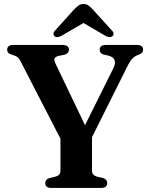

<svg xmlns="http://www.w3.org/2000/svg" viewBox="-20 -920 730 940"><path d="M418 -223.5 296 -202 83.5 -614.5Q75.5 -631 68.8 -637.5Q62 -644 51 -648L35.5 -653Q24 -656.5 19.5 -662.8Q15 -669 15 -677Q15 -688 22.8 -694Q30.5 -700 46 -700H285.5Q301.5 -700 309.5 -694Q317.5 -688 317.5 -677Q317.5 -658 293.5 -651.5L269.5 -647Q251 -642.5 247.2 -634.2Q243.5 -626 252 -608L415 -268L363.5 -241L535.5 -587Q546.5 -609.5 541.2 -625Q536 -640.5 512 -647.5L486.5 -653Q478 -655.5 473 -661.5Q468 -667.5 468 -677Q468 -688 475.5 -694Q483 -700 498.5 -700H650Q665.5 -700 673 -694Q680.5 -688 680.5 -677Q680.5 -668.5 676.2 -663Q672 -657.5 661 -653L653 -650Q643 -646 634.5 -639.2Q626 -632.5 617.2 -619.2Q608.5 -606 597 -582ZM276 -256H430.5V-83.5Q430.5 -72.5 437 -65.5Q443.5 -58.5 455.5 -55L484 -48.5Q505 -42 505 -23Q505 -12.5 497.8 -6.2Q490.5 0 475 0H231.5Q216 0 208.8 -6.2Q201.5 -12.5 201.5 -23Q201.5 -42 222.5 -48.5L251 -55Q263.5 -58.5 269.8 -65.5Q276 -72.5 276 -83.5ZM418 -824.5H359.5L495.5 -745Q517.5 -732.5 530 -742.5Q535.5 -746.5 536 -754.2Q536.5 -762 528 -770.5L433.5 -874.5Q422 -886.5 412.5 -893.5Q403 -900.5 389 -900.5Q375 -900.5 365.2 -893.5Q355.5 -886.5 343.5 -874.5L249.5 -770.5Q241 -762 241.8 -754.2Q242.5 -746.5 247.5 -742.5Q260 -732.5 281.5 -745Z"/></svg>

Font: Fraunces SemiBold
Style: Regular
Weight: 600
Version: Version 1.000;[b76b70a41]